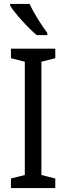

<svg xmlns="http://www.w3.org/2000/svg" viewBox="-20 -963 340 983"><path d="M131 -943H32V-934C57 -893 126 -818 168 -783H222V-795C193 -832 152 -898 131 -943ZM263 0V-49L192 -67V-647L263 -665V-714H36V-665L107 -647V-67L36 -49V0Z"/></svg>

Font: Noto Sans Gujarati UI Condensed
Style: Regular
Weight: 400
Width: 3
Designer: Jelle Bosma - Monotype Design Team, Universal Thirst
Foundry: Monotype Imaging Inc.
Version: Version 2.106